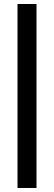

<svg xmlns="http://www.w3.org/2000/svg" viewBox="-20 -727 269 958"><path d="M67.4 -707H162.1V210.9H67.4Z"/></svg>

Font: Wanted Sans Medium
Style: Regular
Weight: 500
Designer: Original Design by Kil Hyung-jin and Kang Hanbin, Wanted Lab, Inc; Hangeul from Source Han Sans by Jang Soo-young and Ka
Foundry: Wanted Lab, Inc.
Version: Version 1.001